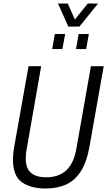

<svg xmlns="http://www.w3.org/2000/svg" viewBox="-20 -1064 612 1096"><path d="M241 12Q154 12 104 -24.5Q54 -61 54 -152Q54 -169 56 -189.5Q58 -210 62 -231L143 -686H215L133 -217Q130 -203 128.5 -187.5Q127 -172 127 -159Q127 -103 156.5 -77.5Q186 -52 244 -52Q315 -52 358 -91.5Q401 -131 416 -215L499 -686H572L491 -228Q475 -138 441 -85.5Q407 -33 357 -10.5Q307 12 241 12ZM278 -784 293 -870H352L336 -784ZM414 -784 429 -870H487L472 -784ZM540 -1044 433 -912H370L311 -1044H367L419 -926H386L481 -1044Z"/></svg>

Font: Archivo Condensed Light
Style: Italic
Weight: 300
Width: 3
Italic angle: -10°
Designer: Hector Gatti
Foundry: Omnibus-Type
Version: Version 2.001